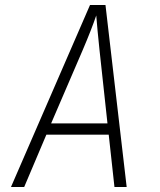

<svg xmlns="http://www.w3.org/2000/svg" viewBox="-20 -750 640 770"><path d="M77 0H24L341 -730H403L488 0H439L416 -210H166ZM185 -255H411L379 -550Q370 -636 366 -688Q347 -632 312 -550Z"/></svg>

Font: JetBrains Mono Extra Light
Style: Italic
Weight: 200
Italic angle: -9°
Monospace: yes
Designer: Philipp Nurullin, Konstantin Bulenkov
Foundry: JetBrains
Version: 2.002